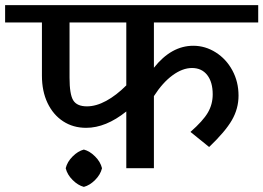

<svg xmlns="http://www.w3.org/2000/svg" viewBox="-42 -658 1030 751"><path d="M560 -570V-393Q628 -479 714 -479Q761 -479 802 -453Q843 -427 867 -382.5Q891 -338 891 -284Q891 -233 865 -188Q839 -143 776 -83L703 -142Q752 -185 771 -217.5Q790 -250 790 -289Q790 -337 768.5 -364.5Q747 -392 709 -392Q672 -392 633 -363.5Q594 -335 560 -282V0H452V-222Q372 -158 295 -158Q244 -158 205 -183.5Q166 -209 144 -255Q122 -301 122 -362V-570H-22V-638H968V-570ZM452 -324V-570H230V-354Q230 -289 244.5 -265.5Q259 -242 298 -242Q334 -242 373.5 -263.5Q413 -285 452 -324ZM357 0Q351 25 330 46Q309 67 286 73Q263 67 242 46Q221 25 215 0Q221 -25 242 -46Q263 -67 286 -73Q309 -67 330 -46Q351 -25 357 0Z"/></svg>

Font: Amiko SemiBold
Style: Regular
Weight: 600
Designer: Pablo Impallari, Rodrigo Fuenzalida, Andres Torresi
Foundry: Impallari Type
Version: Version 1.001; ttfautohint (v1.3)